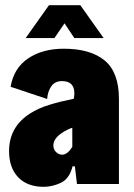

<svg xmlns="http://www.w3.org/2000/svg" viewBox="-20 -710 516 741"><path d="M439 -328V0H277L269 -68H260Q248 -20 215 -4.5Q182 11 148 11Q86 11 50.5 -25.5Q15 -62 15 -127Q15 -220 96 -272Q127 -292 169 -305Q211 -318 265 -329Q267 -343 267 -350Q267 -397 219 -397Q192 -397 178 -377Q164 -357 162 -328L21 -375Q33 -447 88.5 -484.5Q144 -522 226 -522Q329 -522 384 -476.5Q439 -431 439 -328ZM259 -143V-217Q243 -212 225 -201Q186 -177 186 -149Q186 -133 196.5 -123Q207 -113 220 -113Q240 -113 259 -143ZM169 -690H290L380 -563H267L229 -620L190 -563H79Z"/></svg>

Font: Decalotype Black
Style: Regular
Weight: 900
Designer: Alfredo Marco Pradil
Foundry: Alfredo Marco Pradil
Version: Version 1.0